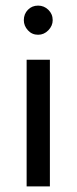

<svg xmlns="http://www.w3.org/2000/svg" viewBox="-20 -665 273 685"><path d="M75 0V-452H158V0ZM116 -541Q94 -541 79.5 -557Q65 -573 65 -593Q65 -615 79.5 -630Q94 -645 116 -645Q137 -645 152.5 -630Q168 -615 168 -593Q168 -573 152.5 -557Q137 -541 116 -541Z"/></svg>

Font: Belleza
Style: Regular
Weight: 400
Designer: Eduardo Rodriguez Tunni
Foundry: Eduardo Rodriguez Tunni
Version: Version 1.003; ttfautohint (v1.8.4.7-5d5b)